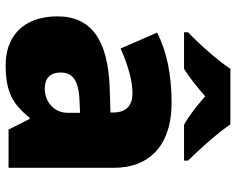

<svg xmlns="http://www.w3.org/2000/svg" viewBox="-96 -710 816 663"><g transform="rotate(90 311.5 -378.0)"><path d="M409 -766H217C187 -720 129 -656 91 -620V-606H217C252 -628 277 -649 312 -679C347 -649 375 -626 410 -606H534V-620C500 -654 440 -720 409 -766ZM336 -563C236 -563 156 -546 92 -513L147 -387C201 -411 257 -428 301 -428C342 -428 368 -409 368 -360V-352L276 -349C120 -342 36 -287 36 -169C36 -48 108 10 204 10C296 10 339 -14 386 -73H390L427 0H559V-363C559 -491 476 -563 336 -563ZM325 -245 369 -247V-204C369 -157 331 -125 285 -125C252 -125 230 -142 230 -180C230 -220 255 -242 325 -245Z"/></g></svg>

Font: Noto Sans Myanmar UI Black
Style: Regular
Weight: 900
Designer: Monotype Design Team
Foundry: Monotype Imaging Inc.
Version: Version 2.103